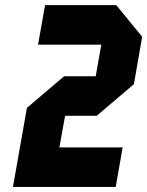

<svg xmlns="http://www.w3.org/2000/svg" viewBox="-20 -739 582 759"><path d="M464.8 -156.2 437.5 0H31.2L86.4 -312.5L233.4 -437.5H358.4L380.4 -562.5H130.4L158.2 -718.8H439.5L542 -593.8L509.3 -406.2L362.3 -281.2H237.3L214.8 -156.2Z"/></svg>

Font: Signwood
Style: Italic
Weight: 400
Italic angle: -10°
Designer: GGBotNet
Foundry: GGBotNet
Version: 0.95